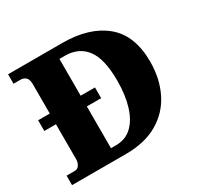

<svg xmlns="http://www.w3.org/2000/svg" viewBox="-152 -892 1101 1071"><g transform="rotate(-30 398.0 -357.0)"><path d="M21 0V-61H74Q92 -61 102.5 -77Q113 -93 113 -115V-339H38V-408H113V-599Q113 -627 100 -640Q87 -653 66 -653H21V-714H369Q543 -714 643 -631.5Q743 -549 743 -379Q743 -270 700.5 -184Q658 -98 574.5 -49Q491 0 369 0ZM345 -70Q406 -70 447 -108.5Q488 -147 509.5 -216.5Q531 -286 531 -379Q531 -519 483.5 -582Q436 -645 346 -645H312V-408H404V-339H312V-70Z"/></g></svg>

Font: Noto Serif Black
Style: Regular
Weight: 900
Designer: Monotype Design Team
Foundry: Monotype Imaging Inc.
Version: Version 2.014; ttfautohint (v1.8.4.7-5d5b)